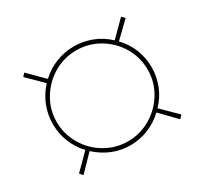

<svg xmlns="http://www.w3.org/2000/svg" viewBox="-103 -686 790 744"><g transform="rotate(-30 292.0 -313.5)"><path d="M65 -98 132 -165Q103 -196 88 -234.5Q73 -273 73 -314Q73 -357 88.5 -395.5Q104 -434 132 -464L65 -530L77 -543L144 -476Q175 -505 213.5 -520Q252 -535 294 -535Q334 -535 372.5 -520.5Q411 -506 443 -476L510 -543L523 -530L455 -464Q485 -433 500 -394.5Q515 -356 515 -314Q515 -274 500 -235Q485 -196 455 -165L523 -98L510 -84L443 -153Q412 -124 373.5 -108.5Q335 -93 294 -93Q210 -93 144 -153L77 -84ZM497 -314Q497 -369 469.5 -415.5Q442 -462 395.5 -489.5Q349 -517 294 -517Q239 -517 192.5 -489.5Q146 -462 118 -415.5Q90 -369 90 -314Q90 -260 117.5 -213Q145 -166 192 -138.5Q239 -111 293 -111Q347 -111 394 -138.5Q441 -166 469 -212.5Q497 -259 497 -314Z"/></g></svg>

Font: Hanken Grotesk Thin
Style: Regular
Weight: 100
Designer: Alfredo Marco Pradil
Foundry: Hanken Design Co.
Version: Version 3.014